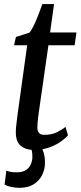

<svg xmlns="http://www.w3.org/2000/svg" viewBox="-20 -710 387 922"><path d="M167 -175.5Q164.5 -158.5 163 -145.5Q161.5 -132.5 160.5 -121Q159.5 -109.5 159.5 -96.5Q159.5 -80 167.8 -71.2Q176 -62.5 192 -62.5Q228.5 -62.5 253.8 -75.2Q279 -88 294.5 -100.5L306.5 -60.5Q295 -46.5 272.2 -30.2Q249.5 -14 216.8 -2Q184 10 142 10Q104.5 10 80.2 -9.5Q56 -29 56 -74Q56 -79 56.2 -86Q56.5 -93 57.5 -102.5Q58.5 -112 60 -124.5Q61.5 -137 63.5 -154L110.5 -492.5H47.5L56.5 -532.5L121 -553Q131.5 -564.5 143 -589Q154.5 -613.5 165.2 -641.2Q176 -669 183.5 -690.5H239.5L220.5 -554H347L338.5 -492.5H212.5ZM73.5 192Q53 192 33 187.5Q13 183 2 176.5L10.5 109Q16.5 112.5 30.8 115.2Q45 118 60 117.5Q88.5 117.5 104.8 106.5Q121 95.5 128 79Q135 62.5 135.5 46.5Q136 25.5 132.2 12.2Q128.5 -1 124.5 -12L149.5 -14L174.5 -12Q183 1.5 189.5 22.5Q196 43.5 196 71.5Q196 102.5 182.5 130Q169 157.5 142 174.8Q115 192 73.5 192Z"/></svg>

Font: Merriweather 20pt
Style: Italic
Weight: 400
Italic angle: -7.8°
Version: Version 2.101